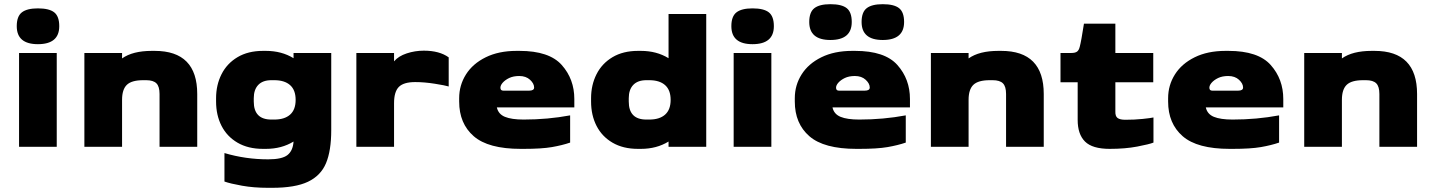

<svg xmlns="http://www.w3.org/2000/svg" viewBox="-20 -701 6838 917"><path d="M60 -576Q60 -623 84.5 -642Q109 -661 161 -661Q215 -661 239 -642Q263 -623 263 -576Q263 -490 161 -490Q60 -490 60 -576ZM71 -448H251V0H71Z M922 -252V0H742V-252Q742 -288 727 -303Q712 -318 678 -318H664Q609 -318 586 -296Q563 -274 563 -224V0H383V-448H563V-422Q614 -458 705 -458H719Q922 -458 922 -252Z M1562 -448V-80Q1562 19 1537 78.5Q1512 138 1451 167Q1390 196 1280 196H1260Q1192 196 1136 186Q1080 176 1052 166V30Q1153 60 1261 60Q1327 60 1353 39.5Q1379 19 1382 -25Q1325 10 1250 10H1236Q1165 10 1114.5 -19.5Q1064 -49 1038 -100Q1012 -151 1012 -216V-232Q1012 -295 1038 -346.5Q1064 -398 1114.5 -428Q1165 -458 1236 -458H1250Q1325 -458 1382 -423V-448ZM1392 -224Q1392 -271 1365.5 -294.5Q1339 -318 1290 -318H1276Q1235 -318 1213.5 -295.5Q1192 -273 1192 -232V-216Q1192 -130 1276 -130H1290Q1339 -130 1365.5 -153.5Q1392 -177 1392 -224Z M1862 -448V-408Q1883 -433 1922.5 -446Q1962 -459 2004 -459Q2079 -459 2123 -427V-288Q2107 -293 2057 -301Q2007 -309 1963 -309Q1908 -309 1885 -286Q1862 -263 1862 -208V0H1682V-448Z M2353 -188Q2360 -156 2391.5 -143Q2423 -130 2481 -130Q2596 -130 2703 -150V-20Q2665 -7 2616 1.5Q2567 10 2481 10H2467Q2312 10 2242.5 -50.5Q2173 -111 2173 -216V-232Q2173 -294 2205.5 -345.5Q2238 -397 2300 -427.5Q2362 -458 2447 -458H2461Q2603 -458 2663 -390.5Q2723 -323 2723 -228V-188ZM2380 -305Q2370 -293 2370 -282Q2370 -268 2384 -268H2507Q2531 -268 2531 -283Q2531 -302 2511.5 -320Q2492 -338 2460 -338Q2432 -338 2412 -328.5Q2392 -319 2380 -305Z M3353 -634V0H3173V-25Q3116 10 3041 10H3027Q2956 10 2905.5 -19.5Q2855 -49 2829 -100Q2803 -151 2803 -216V-232Q2803 -295 2829 -346.5Q2855 -398 2905.5 -428Q2956 -458 3027 -458H3041Q3116 -458 3173 -423V-634ZM3183 -224Q3183 -271 3156.5 -294.5Q3130 -318 3081 -318H3067Q3026 -318 3004.5 -295.5Q2983 -273 2983 -232V-216Q2983 -130 3067 -130H3081Q3130 -130 3156.5 -153.5Q3183 -177 3183 -224Z M3473 -576Q3473 -623 3497.5 -642Q3522 -661 3574 -661Q3628 -661 3652 -642Q3676 -623 3676 -576Q3676 -490 3574 -490Q3473 -490 3473 -576ZM3484 -448H3664V0H3484Z M3956 -188Q3963 -156 3994.5 -143Q4026 -130 4084 -130Q4199 -130 4306 -150V-20Q4268 -7 4219 1.5Q4170 10 4084 10H4070Q3915 10 3845.5 -50.5Q3776 -111 3776 -216V-232Q3776 -294 3808.5 -345.5Q3841 -397 3903 -427.5Q3965 -458 4050 -458H4064Q4206 -458 4266 -390.5Q4326 -323 4326 -228V-188ZM3983 -305Q3973 -293 3973 -282Q3973 -268 3987 -268H4110Q4134 -268 4134 -283Q4134 -302 4114.5 -320Q4095 -338 4063 -338Q4035 -338 4015 -328.5Q3995 -319 3983 -305ZM4095 -596Q4095 -643 4119.5 -662Q4144 -681 4196 -681Q4250 -681 4274 -662Q4298 -643 4298 -596Q4298 -510 4196 -510Q4095 -510 4095 -596ZM3845 -596Q3845 -643 3869.5 -662Q3894 -681 3946 -681Q4000 -681 4024 -662Q4048 -643 4048 -596Q4048 -510 3946 -510Q3845 -510 3845 -596Z M4965 -252V0H4785V-252Q4785 -288 4770 -303Q4755 -318 4721 -318H4707Q4652 -318 4629 -296Q4606 -274 4606 -224V0H4426V-448H4606V-422Q4657 -458 4748 -458H4762Q4965 -458 4965 -252Z M5127 -128V-308H5045V-448H5097Q5115 -448 5124 -454.5Q5133 -461 5137 -478Q5144 -504 5157 -588H5307V-448H5488V-308H5307V-170Q5306 -146 5317.5 -137.5Q5329 -129 5355 -129Q5399 -129 5437.5 -133Q5476 -137 5489 -140V-20Q5469 -12 5411.5 -1Q5354 10 5280 10Q5197 10 5162 -25Q5127 -60 5127 -128Z M5739 -188Q5746 -156 5777.5 -143Q5809 -130 5867 -130Q5982 -130 6089 -150V-20Q6051 -7 6002 1.5Q5953 10 5867 10H5853Q5698 10 5628.5 -50.5Q5559 -111 5559 -216V-232Q5559 -294 5591.5 -345.5Q5624 -397 5686 -427.5Q5748 -458 5833 -458H5847Q5989 -458 6049 -390.5Q6109 -323 6109 -228V-188ZM5766 -305Q5756 -293 5756 -282Q5756 -268 5770 -268H5893Q5917 -268 5917 -283Q5917 -302 5897.5 -320Q5878 -338 5846 -338Q5818 -338 5798 -328.5Q5778 -319 5766 -305Z M6748 -252V0H6568V-252Q6568 -288 6553 -303Q6538 -318 6504 -318H6490Q6435 -318 6412 -296Q6389 -274 6389 -224V0H6209V-448H6389V-422Q6440 -458 6531 -458H6545Q6748 -458 6748 -252Z"/></svg>

Font: Dashboard
Style: Regular
Weight: 400
Designer: jaiki
Version: Version 1.000